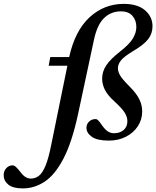

<svg xmlns="http://www.w3.org/2000/svg" viewBox="-208 -732 828 1016"><path d="M205 -128Q173 20.5 128.2 106.5Q83.5 192.5 29 228.8Q-25.5 265 -87.5 265Q-139 265 -163.8 245Q-188.5 225 -188.5 194.5Q-188.5 173 -174.8 158Q-161 143 -142 143Q-132.5 143 -122.8 152.2Q-113 161.5 -98.5 180Q-84.5 198.5 -71.2 205.8Q-58 213 -45 213Q-22 213 -2.8 198.8Q16.5 184.5 32.8 145.2Q49 106 63.5 32.5L148.5 -384H49.5L58 -430H158Q189 -570 266.2 -640.8Q343.5 -711.5 446.5 -711.5Q520.5 -711.5 559.8 -677.2Q599 -643 599 -593Q599 -555 576.8 -525.8Q554.5 -496.5 501 -464.5Q447.5 -432.5 431.8 -412Q416 -391.5 416 -370.5Q416 -353.5 427.2 -333.5Q438.5 -313.5 476.5 -275.5Q514.5 -237.5 529.5 -206.2Q544.5 -175 544.5 -142.5Q544.5 -99.5 521.5 -64.2Q498.5 -29 458.5 -8.5Q418.5 12 368 12Q306 12 277.8 -8.2Q249.5 -28.5 249.5 -55.5Q249.5 -75 263.2 -88.5Q277 -102 299 -102Q304.5 -102 311.2 -95.5Q318 -89 333 -67.5Q348 -46 363 -36.5Q378 -27 394.5 -27Q426.5 -27 446.2 -44Q466 -61 466 -90.5Q466 -113 452.2 -135.2Q438.5 -157.5 400 -193Q361 -228 346.8 -257.2Q332.5 -286.5 332.5 -316Q332.5 -353 354 -385.8Q375.5 -418.5 426.5 -458.5Q477.5 -498.5 495.5 -529Q513.5 -559.5 513.5 -589.5Q513.5 -625 492.5 -648.5Q471.5 -672 432.5 -672Q379.5 -672 342.8 -636.5Q306 -601 289 -520.5Z"/></svg>

Font: Newsreader Text SemiBold
Style: Italic
Weight: 600
Italic angle: -17°
Designer: Hugues Gentile
Foundry: Production Type
Version: Version 1.001